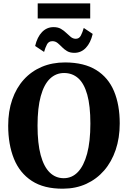

<svg xmlns="http://www.w3.org/2000/svg" viewBox="-20 -1130 774 1161"><path d="M362 11Q246 12 172.5 -36Q99 -84 64.2 -170.2Q29.5 -256.5 29.5 -370Q29.5 -457.5 54 -528Q78.5 -598.5 124 -648.8Q169.5 -699 232.8 -725.8Q296 -752.5 373.5 -752.5Q489 -752 562 -706.5Q635 -661 669.5 -578.5Q704 -496 704 -383.5Q704 -296 679.5 -223.8Q655 -151.5 609.8 -99.2Q564.5 -47 501.8 -18.2Q439 10.5 362 11ZM365.5 -52.5Q415.5 -52.5 451.2 -90Q487 -127.5 506.8 -201Q526.5 -274.5 526.5 -382.5Q526.5 -490.5 507.5 -558Q488.5 -625.5 453 -657Q417.5 -688.5 367.5 -688.5Q318 -688.5 282 -654Q246 -619.5 226.5 -548.8Q207 -478 207 -370.5Q207 -262.5 226 -192.2Q245 -122 280.5 -87.2Q316 -52.5 365.5 -52.5ZM429.5 -810.5Q403 -810.5 385.2 -821.2Q367.5 -832 354.2 -845.8Q341 -859.5 327.8 -870.2Q314.5 -881 297 -881Q274.5 -881 264.2 -861.8Q254 -842.5 246.5 -816L192.5 -852Q205 -906 234 -936Q263 -966 304 -966Q330.5 -966 348.5 -955.5Q366.5 -945 380.5 -931.2Q394.5 -917.5 407.8 -906.8Q421 -896 437 -895.5Q458.5 -895 468.8 -914.8Q479 -934.5 486.5 -961L540.5 -925Q528 -871 499.2 -840.8Q470.5 -810.5 429.5 -810.5ZM525.5 -1109.5V-1018.5H208V-1109.5Z"/></svg>

Font: Merriweather ExtraBold
Style: Regular
Weight: 800
Version: Version 2.100